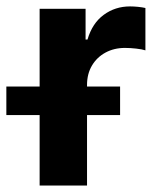

<svg xmlns="http://www.w3.org/2000/svg" viewBox="-60 -573 488 593"><path d="M62.4 0V-545.9H204.3V-450.8H210.2Q225 -501.3 260.4 -527.2Q295.8 -553.2 341.7 -553.2Q353.1 -553.2 366.1 -551.9Q379.2 -550.6 389.1 -548.3V-417.5Q379.4 -420.8 360.7 -422.9Q342.1 -425 325.8 -425Q292.3 -425 265.6 -410.5Q239 -396 223.9 -370.3Q208.8 -344.6 208.8 -310.7V0ZM-40.4 -217.7V-305.7H310.9V-217.7Z"/></svg>

Font: Inter Variable LoSnoCo
Style: Regular
Weight: 400
Designer: Rasmus Andersson
Foundry: rsms
Version: Version 4.000;git-a52131595; featfreeze: case,dlig,ss01,ss02